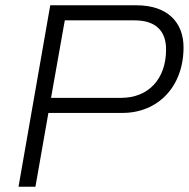

<svg xmlns="http://www.w3.org/2000/svg" viewBox="-20 -706 714 726"><path d="M50 0H114L163 -279H443C577 -279 674 -378 674 -527C674 -619 616 -686 496 -686H170ZM173 -336 225 -629H489C570 -629 608 -588 608 -519C608 -407 541 -336 438 -336Z"/></svg>

Font: Archivo ExtraLight
Style: Italic
Weight: 200
Italic angle: -10°
Designer: Hector Gatti
Foundry: Omnibus-Type
Version: Version 2.001